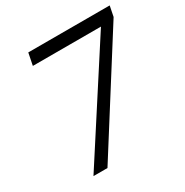

<svg xmlns="http://www.w3.org/2000/svg" viewBox="-162 -831 927 962"><g transform="rotate(-30 301.5 -350.0)"><path d="M603 -700 591 -640 186 0H105L512 -630H118L132 -700Z"/></g></svg>

Font: Albert Sans
Style: Italic
Weight: 400
Italic angle: -11.25°
Designer: Andreas Rasmussen
Foundry: a.Foundry
Version: Version 1.025